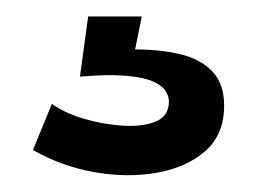

<svg xmlns="http://www.w3.org/2000/svg" viewBox="-20 -28 312 233"><path d="M20 154 43 98Q58 109 81.5 116Q105 123 129 124.5Q153 126 169 119.5Q185 113 185 95Q185 89 181 82.5Q177 76 166 71Q155 66 133.5 64Q112 62 77 65L87 -8H152L144 32Q175 32 199.5 38Q224 44 238 59Q252 74 252 100Q252 135 229.5 155Q207 175 171 181.5Q135 188 95 181Q55 174 20 154Z"/></svg>

Font: Bricolage Grotesque 96pt ExtraBold 96pt
Style: Regular
Weight: 400
Version: Version 1.001;gftools[0.9.33.dev8+g029e19f]